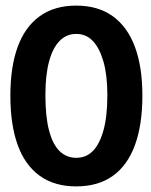

<svg xmlns="http://www.w3.org/2000/svg" viewBox="-20 -653 540 685"><path d="M252 12Q174 12 121.5 -26Q69 -64 43 -136Q17 -208 17 -312Q17 -414 43 -485.5Q69 -557 121.5 -595Q174 -633 252 -633Q330 -633 382.5 -595Q435 -557 461.5 -485.5Q488 -414 488 -312Q488 -208 461.5 -135.5Q435 -63 382.5 -25.5Q330 12 252 12ZM252 -90Q287 -90 311 -114Q335 -138 349 -187.5Q363 -237 363 -314Q363 -385 349 -433.5Q335 -482 311 -507Q287 -532 252 -532Q217 -532 192.5 -507Q168 -482 155 -433.5Q142 -385 142 -314Q142 -237 155 -187.5Q168 -138 192.5 -114Q217 -90 252 -90Z"/></svg>

Font: Inconsolata ExtraBold
Style: Regular
Weight: 800
Designer: Raph Levien, Cyreal, Brenton Simpson
Foundry: Raph Levien, Cyreal, Google
Version: Version 3.001